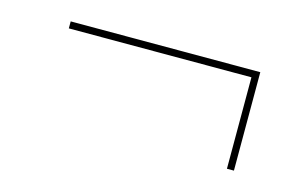

<svg xmlns="http://www.w3.org/2000/svg" viewBox="-41 -477 568 358"><g transform="rotate(15 243.0 -298.0)"><path d="M412.5 -379.5H60V-393H426V-203H412.5Z"/></g></svg>

Font: Bodoni* 16pt
Style: Bold Italic
Weight: 700
Italic angle: -13°
Version: Version 2.3